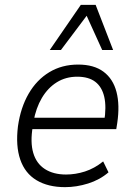

<svg xmlns="http://www.w3.org/2000/svg" viewBox="-20 -763 552 791"><path d="M248 8Q178 8 130.5 -20.5Q83 -49 63.5 -105.5Q44 -162 54 -243Q65 -320 98 -377Q131 -434 183 -465.5Q235 -497 302 -497Q367 -497 406.5 -467.5Q446 -438 460 -384Q474 -330 463 -256L459 -231H97L105 -278H429L409 -261Q419 -323 409.5 -364Q400 -405 372.5 -426Q345 -447 298 -447Q251 -447 214 -424Q177 -401 152.5 -359.5Q128 -318 118 -262L115 -242Q104 -177 117 -133Q130 -89 165 -66.5Q200 -44 252 -44Q291 -44 330 -56.5Q369 -69 405 -98L427 -53Q391 -22 343 -7Q295 8 248 8ZM185 -557 313 -743H374L446 -557H401L337 -698L231 -557Z"/></svg>

Font: Nunito Sans 10pt SemiCondensed Light
Style: Italic
Weight: 300
Width: 4
Italic angle: -9°
Designer: Vernon Adams
Foundry: Vernon Adams
Version: Version 3.101;gftools[0.9.27]